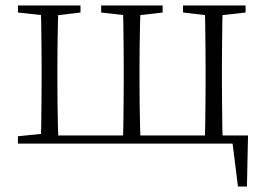

<svg xmlns="http://www.w3.org/2000/svg" viewBox="-20 -528 973 706"><path d="M130 0Q131 -24 131.5 -64.5Q132 -105 132.5 -148.5Q133 -192 133 -226V-283Q133 -316 132.5 -359.5Q132 -403 131.5 -443.5Q131 -484 130 -508H195Q194 -484 193 -443.5Q192 -403 191.5 -359.5Q191 -316 191 -283V-226Q191 -192 191.5 -148.5Q192 -105 193 -64.5Q194 -24 195 0ZM432 0Q433 -24 433.5 -64.5Q434 -105 434.5 -148.5Q435 -192 435 -226V-283Q435 -316 434.5 -359.5Q434 -403 433.5 -443.5Q433 -484 432 -508H497Q496 -484 495 -443.5Q494 -403 493.5 -359.5Q493 -316 493 -283V-226Q493 -192 493.5 -148.5Q494 -105 495 -64.5Q496 -24 497 0ZM733 0Q734 -24 734.5 -64.5Q735 -105 735.5 -148.5Q736 -192 736 -226V-283Q736 -316 735.5 -359.5Q735 -403 734.5 -443.5Q734 -484 733 -508H799Q798 -484 797.5 -443.5Q797 -403 796.5 -359.5Q796 -316 796 -283V-226Q796 -192 796.5 -148.5Q797 -105 797.5 -64.5Q798 -24 799 0ZM855 158 832 -26 863 0H163V-30H892L888 158ZM46 -482V-508H276V-482L175 -470H155ZM352 -482V-508H578V-482L475 -470H456ZM653 -482V-508H883V-482L776 -470H756ZM46 0V-27L155 -38H163V0Z"/></svg>

Font: Noto Serif JP ExtraLight
Style: Regular
Weight: 200
Designer: Ryoko NISHIZUKA  (kana & ideographs); Frank Grießhammer (Latin, Greek & Cyrillic); Wenlong ZHANG  (bopomofo); Sandoll Co
Foundry: Adobe
Version: Version 2.002-H1;hotconv 1.1.0;makeotfexe 2.6.0